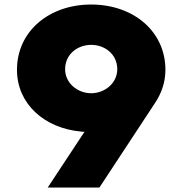

<svg xmlns="http://www.w3.org/2000/svg" viewBox="-20 -833 810 853"><path d="M269.3 -525.7C269.3 -592.1 324.8 -633.7 385.1 -633.7C445.5 -633.7 501 -592.1 501 -525.7C501 -463.4 445.5 -418.8 385.1 -418.8C324.8 -418.8 269.3 -463.4 269.3 -525.7ZM385.1 -812.9C198 -812.9 55.4 -694.1 55.4 -522.8C55.4 -371.3 177.2 -263.4 339.6 -248.5C343.6 -247.5 351.5 -247.5 355.4 -247.5L192.1 0H421.8L667.3 -373.3C696 -415.8 714.9 -465.3 714.9 -522.8C714.9 -694.1 572.3 -812.9 385.1 -812.9Z"/></svg>

Font: Calandify
Style: Semi Bold
Weight: 700
Designer: Brittany Allen
Foundry: Brittany Allen
Version: Version 1.0; ttfautohint (v1.8.4.7-5d5b)